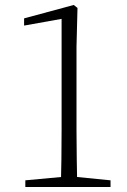

<svg xmlns="http://www.w3.org/2000/svg" viewBox="-20 -753 513 773"><path d="M82 0V-27L233 -41H284L425 -27V0ZM225 0Q228 -114 228 -228V-677L77 -650V-679L277 -733L292 -721L288 -565V-228Q288 -172 289 -114.5Q290 -57 291 0Z"/></svg>

Font: Noto Serif SC
Style: Regular
Weight: 200
Designer: Ryoko NISHIZUKA 西塚涼子 (kana & ideographs); Frank Grießhammer (Latin, Greek & Cyrillic); Wenlong ZHANG 张文龙 (bopomofo); San
Foundry: Adobe
Version: Version 2.001;hotconv 1.1.0;makeotfexe 2.6.0